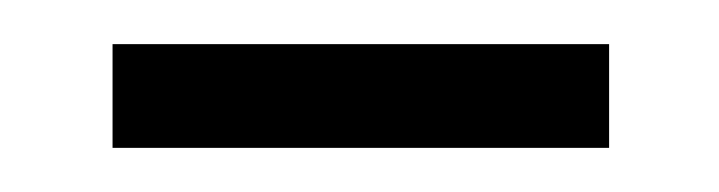

<svg xmlns="http://www.w3.org/2000/svg" viewBox="-20 -680 326 87"><path d="M256 -660V-613H31V-660Z"/></svg>

Font: Mukta Malar Light
Style: Regular
Weight: 300
Designer: Aadarsh Rajan, Girish Dalvi, Yashodeep Gholap
Foundry: Ek Type
Version: Version 2.538;PS 1.000;hotconv 16.6.51;makeotf.lib2.5.65220;